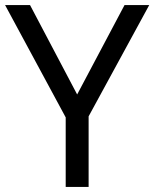

<svg xmlns="http://www.w3.org/2000/svg" viewBox="-20 -734 606 754"><path d="M283 -363 469 -714H566L328 -277V0H238V-273L0 -714H98Z"/></svg>

Font: Noto Sans Imperial Aramaic
Style: Regular
Weight: 400
Designer: Monotype Design Team
Foundry: Monotype Imaging Inc.
Version: Version 2.001; ttfautohint (v1.8.4.7-5d5b)